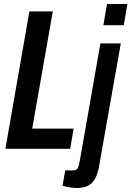

<svg xmlns="http://www.w3.org/2000/svg" viewBox="-20 -744 657 960"><path d="M7 0 127 -687H244L141 -101H348L331 0ZM497 -618 515 -724H617L599 -618ZM364 196Q355 196 340.5 194.5Q326 193 313 190Q300 187 293 184L306 108H342Q362 108 368 98Q374 88 379 60L482 -527H584L475 89Q468 130 452.5 154Q437 178 415 187Q393 196 364 196Z"/></svg>

Font: Archivo ExtraCondensed SemiBold
Style: Italic
Weight: 600
Width: 2
Italic angle: -10°
Designer: Hector Gatti
Foundry: Omnibus-Type
Version: Version 2.001